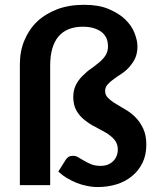

<svg xmlns="http://www.w3.org/2000/svg" viewBox="-20 -755 642 783"><path d="M323.2 -735.4Q382.8 -735.4 422.9 -718.3Q466.3 -699.7 490.7 -675.8Q516.6 -650.9 528.3 -621.1Q540.5 -590.3 540.5 -565.9Q540.5 -537.6 530.8 -516.6Q522.9 -499.5 506.3 -480.5Q491.7 -464.4 474.6 -453.6Q461.9 -445.8 442.9 -431.6Q428.2 -421.4 418.5 -410.2Q408.7 -398.9 408.7 -383.8Q408.7 -367.2 420.9 -355.5Q435.5 -341.3 452.1 -332Q458 -328.6 471.4 -320.3Q484.9 -312 492.7 -307.6Q513.2 -295.9 533.2 -275.9Q550.8 -258.3 564 -230.5Q576.7 -203.6 576.7 -165.5Q576.7 -122.1 561 -90.8Q544.9 -58.1 518.1 -36.6Q490.7 -14.2 455.6 -3.4Q418.9 7.8 379.4 7.8Q355.5 7.8 334 2.9Q313 -1 291 -9.8Q276.9 -15.1 251.5 -29.8Q236.3 -38.6 217.8 -55.2L247.1 -102.1Q252.9 -111.3 259.3 -115.2Q266.6 -119.6 278.3 -119.6Q289.6 -119.6 300.3 -112.8Q304.2 -110.4 313 -105.2Q321.8 -100.1 323.7 -99.1Q337.9 -90.8 352.1 -85Q367.7 -78.6 390.6 -78.6Q421.9 -78.6 441.4 -97.7Q460.4 -116.7 460.4 -146Q460.4 -168.5 446.8 -185.1Q434.1 -200.2 413.6 -212.9Q382.8 -230.5 370.1 -236.8Q350.1 -246.1 326.2 -264.6Q304.7 -281.2 292.5 -302.7Q278.8 -326.2 278.8 -359.4Q278.8 -387.2 289.6 -408.7Q299.3 -428.2 315.9 -444.8Q335.9 -464.8 350.1 -474.1Q362.3 -482.4 383.8 -500Q400.4 -513.7 410.2 -528.8Q420.4 -544.9 420.4 -565.4Q420.4 -582 415 -597.2Q409.2 -611.3 396.5 -622.6Q383.3 -633.3 364.3 -639.6Q345.2 -646 317.4 -646Q252.4 -646 218.3 -606Q184.6 -565.4 184.6 -487.8V0H61V-492.2Q61 -545.9 79.1 -589.4Q98.1 -635.3 130.9 -666.5Q164.1 -698.2 213.4 -717.3Q261.7 -735.4 323.2 -735.4Z"/></svg>

Font: Lato-SemiBold
Style: Bold
Weight: 500
Designer: Lukasz Dziedzic with Adam Twardoch and Botio Nikoltchev
Foundry: tyPoland Lukasz Dziedzic
Version: ""